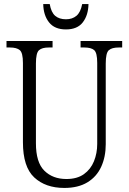

<svg xmlns="http://www.w3.org/2000/svg" viewBox="-20 -916 634 946"><path d="M297 10Q204 10 148.5 -42Q93 -94 93 -215V-606Q93 -656 77.5 -669Q62 -682 29 -682H12V-714H239V-682H220Q187 -682 172 -668.5Q157 -655 157 -603V-210Q157 -116 198.5 -75Q240 -34 307 -34Q360 -34 393.5 -58Q427 -82 443 -121.5Q459 -161 459 -207V-606Q459 -656 444 -669Q429 -682 396 -682H377V-714H582V-682H565Q531 -682 516 -668.5Q501 -655 501 -603V-205Q501 -143 478.5 -94Q456 -45 410.5 -17.5Q365 10 297 10ZM305 -771Q249 -771 221.5 -806Q194 -841 193 -896H225Q232 -855 252 -838Q272 -821 305 -821Q336 -821 356.5 -838Q377 -855 385 -896H416Q415 -841 388 -806Q361 -771 305 -771Z"/></svg>

Font: Noto Serif Tamil Condensed Light
Style: Regular
Weight: 300
Width: 3
Designer: Indian Type Foundry, Tom Grace, and the Monotype Design Team
Foundry: Monotype Imaging Inc.
Version: Version 2.004; ttfautohint (v1.8.4.7-5d5b)